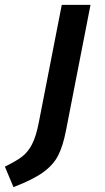

<svg xmlns="http://www.w3.org/2000/svg" viewBox="-110 -500 428 785"><path d="M48.8 0Q37.5 58.8 20.6 90.6Q3.8 122.5 -20 140.6Q-43.8 158.8 -90 181.2L-55 265Q23.8 235 65.6 205Q107.5 175 127.5 136.2Q147.5 97.5 160 32.5L260 -480H142.5Z"/></svg>

Font: Cambay
Style: Bold Italic
Weight: 700
Italic angle: -11°
Designer: Pooja Saxena
Foundry: Pooja Saxena
Version: Version 1.006;PS 001.006;hotconv 1.0.70;makeotf.lib2.5.58329